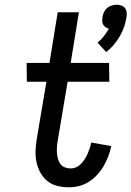

<svg xmlns="http://www.w3.org/2000/svg" viewBox="-20 -787 558 815"><path d="M431 -566 394 -606Q409 -618 421 -633.5Q433 -649 442 -665Q434 -667 427.5 -672Q421 -677 417.5 -683.5Q414 -690 414 -698.5Q414 -707 415 -715Q417 -726 421.5 -736Q426 -746 434.5 -753Q443 -760 454 -763.5Q465 -767 475 -767Q485 -767 495 -763.5Q505 -760 510.5 -753Q516 -746 517.5 -736Q519 -726 517 -715Q514 -694 507 -673.5Q500 -653 489 -634Q478 -615 463.5 -597.5Q449 -580 431 -566ZM272 8Q247 8 223 2Q199 -4 181 -18.5Q163 -33 151.5 -54Q140 -75 135 -98.5Q130 -122 131 -147Q132 -172 136 -197L177 -440H94L93 -520H190L225 -735H315L280 -520H443L444 -440H267L224 -184Q222 -172 221.5 -159.5Q221 -147 222 -134.5Q223 -122 226.5 -110.5Q230 -99 237 -90Q244 -81 255.5 -76.5Q267 -72 280 -72Q292 -72 303.5 -77Q315 -82 324 -91.5Q333 -101 340 -112Q347 -123 352 -134.5Q357 -146 361 -158Q365 -170 367 -182L452 -167Q448 -145 440 -124Q432 -103 420.5 -83Q409 -63 393 -45.5Q377 -28 357.5 -15.5Q338 -3 316 2.5Q294 8 272 8Z"/></svg>

Font: Iosevka Term Curly Medium
Style: Italic
Weight: 500
Italic angle: -9°
Designer: Belleve Invis
Foundry: Belleve Invis
Version: Version 32.3.0